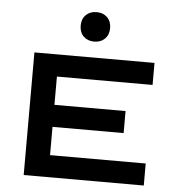

<svg xmlns="http://www.w3.org/2000/svg" viewBox="-50 -733 726 780"><g transform="rotate(5 312.5 -342.5)"><path d="M75.2 -500H564.9V-410.2H174.8V-294.9H464.8V-205.1H174.8V-89.8H564.9V0H75.2ZM269.5 -581.3Q252.9 -597.7 252.9 -625Q252.9 -652.3 269.5 -668.7Q286.1 -685.1 313 -685.1Q339.8 -685.1 356.4 -668.7Q373 -652.3 373 -625Q373 -597.7 356.4 -581.3Q339.8 -564.9 313 -564.9Q286.1 -564.9 269.5 -581.3Z"/></g></svg>

Font: Optician Sans
Style: Regular
Weight: 400
Designer: Fábio Duarte Martins, Simen Schikulski
Version: Version 1.002